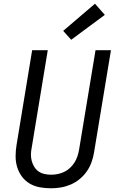

<svg xmlns="http://www.w3.org/2000/svg" viewBox="-20 -1005 640 1033"><path d="M254 8Q254 8 254 8Q254 8 254 8Q223 8 193.5 2.5Q164 -3 139.5 -17.5Q115 -32 98 -55Q81 -78 72.5 -105.5Q64 -133 64 -163.5Q64 -194 69 -225L153 -735H237L151 -213Q147 -194 146.5 -175.5Q146 -157 150.5 -140Q155 -123 164 -108Q173 -93 187 -83Q201 -73 219 -69Q237 -65 255 -65Q273 -65 290.5 -68.5Q308 -72 325 -80Q342 -88 356 -101Q370 -114 380 -129.5Q390 -145 396 -162.5Q402 -180 405 -197L494 -735H577L486 -185Q482 -159 472.5 -132.5Q463 -106 447 -83Q431 -60 408.5 -41.5Q386 -23 360 -12Q334 -1 307.5 3.5Q281 8 254 8ZM363 -791 320 -839 491 -985 544 -925Z"/></svg>

Font: Iosevka SS04 Extended
Style: Italic
Weight: 400
Width: 7
Italic angle: -9°
Monospace: yes
Designer: Belleve Invis
Foundry: Belleve Invis
Version: Version 19.0.0; ttfautohint (v1.8.4)